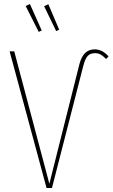

<svg xmlns="http://www.w3.org/2000/svg" viewBox="-20 -937 561 957"><path d="M28 -681H51L226 -21L376 -618Q386 -655 404.5 -673Q423 -691 452 -691Q490 -691 521 -656L509 -643Q494 -658 482 -665Q470 -672 453 -672Q430 -672 417 -658Q404 -644 395 -608L239 0H212ZM129 -917 188 -785 173 -778 108 -907ZM221 -916 275 -789 260 -782 200 -906Z"/></svg>

Font: Fira Sans Extra Condensed Thin
Style: Regular
Weight: 250
Width: 1
Designer: Carrois Corporate & Edenspiekermann AG
Foundry: Carrois Corporate GbR & Edenspiekermann AG
Version: Version 4.203